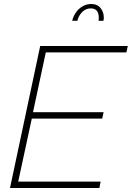

<svg xmlns="http://www.w3.org/2000/svg" viewBox="-20 -940 659 960"><path d="M181 -710H619L612 -678H209L145 -379H498L491 -347H139L71 -32H483L477 0H30ZM341 -836Q346 -858 359.5 -877.5Q373 -897 393 -908.5Q413 -920 436 -920Q467 -920 483 -899.5Q499 -879 499 -853Q499 -848 498.5 -844Q498 -840 497 -836H473Q473 -840 473.5 -843.5Q474 -847 474 -851Q474 -898 434 -898Q408 -898 390 -879Q372 -860 367 -836Z"/></svg>

Font: Raleway Thin ExtraLight
Style: Italic
Weight: 250
Italic angle: -12°
Version: Version 4.026